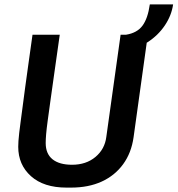

<svg xmlns="http://www.w3.org/2000/svg" viewBox="-20 -844 808 874"><path d="M283 10Q179 10 121 -42Q63 -94 63 -176Q63 -187 64 -202.5Q65 -218 67.5 -239.5Q70 -261 74 -290.5Q78 -320 83 -358.5Q88 -397 94.5 -445.5Q101 -494 109.5 -554Q118 -614 128 -686H252Q238 -587 227.5 -513Q217 -439 209.5 -385Q202 -331 197 -294Q192 -257 190 -233Q188 -209 188 -193Q188 -144 219 -119Q250 -94 308 -94Q372 -94 414.5 -129.5Q457 -165 464 -221L529 -686H653L588 -219Q578 -148 540.5 -96.5Q503 -45 443 -17.5Q383 10 303 10ZM544 -615 554 -686Q604 -694 628.5 -727Q653 -760 662 -824H768Q761 -774 730.5 -728.5Q700 -683 652 -652Q604 -621 544 -615Z"/></svg>

Font: Chivo Medium
Style: Italic
Weight: 500
Italic angle: -8.05°
Designer: Hector Gatti
Foundry: Omnibus-Type
Version: Version 2.002